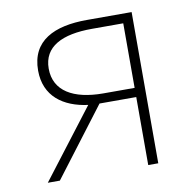

<svg xmlns="http://www.w3.org/2000/svg" viewBox="-65 -593 671 659"><g transform="rotate(-10 270.5 -263.5)"><path d="M400 -269H291C187 -269 121 -307 121 -385C121 -462 187 -494 291 -494H400ZM279 -527C165 -527 84 -489 84 -385C84 -295 148 -250 233 -239L50 0H92L272 -237H400V0H435V-527Z"/></g></svg>

Font: Noto Sans Japanese Thin
Style: Regular
Weight: 100
Designer: Ryoko NISHIZUKA (kana & ideographs); Paul D. Hunt (Latin, Greek & Cyrillic); Wenlong ZHANG (bopomofo); Sandoll Communica
Foundry: Adobe Systems Incorporated
Version: Version 1.000;PS 1;hotconv 1.0.78;makeotf.lib2.5.61930